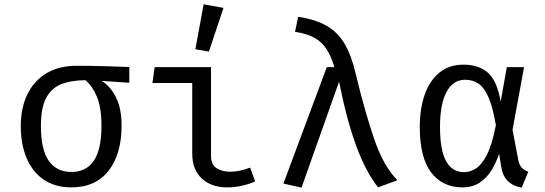

<svg xmlns="http://www.w3.org/2000/svg" viewBox="-20 -848 2502 881"><path d="M331.8 -546.2Q390.3 -546.2 456.7 -544.4Q523.1 -542.6 573.3 -540.5V-468.2L446.2 -476.9Q485.1 -453.8 511.5 -402.6Q537.9 -351.3 537.9 -272.3Q537.9 -141 478.2 -64.6Q418.5 11.8 307.7 11.8Q233.3 11.8 181.5 -23.1Q129.7 -57.9 102.6 -121.3Q75.4 -184.6 75.4 -269.7Q75.4 -352.8 105.6 -415.1Q135.9 -477.4 193.1 -511.8Q250.3 -546.2 331.8 -546.2ZM167.7 -269.7Q167.7 -162.6 203.3 -110.8Q239 -59 307.7 -59Q375.9 -59 410.8 -110.8Q445.6 -162.6 445.6 -270.8Q445.6 -353.8 424.9 -403.6Q404.1 -453.3 372.3 -480Q312.3 -480 266.2 -463.8Q220 -447.7 193.8 -402.3Q167.7 -356.9 167.7 -269.7Z M862.1 -467.2H679.5L689.7 -540H948.2V-133.3Q948.2 -93.3 973.1 -76.7Q997.9 -60 1037.4 -60Q1059 -60 1082.3 -65.1Q1105.6 -70.3 1127.7 -79L1150.8 -15.9Q1132.8 -6.2 1096.2 2.8Q1059.5 11.8 1022.6 11.8Q949.7 11.8 905.9 -29Q862.1 -69.7 862.1 -143.1ZM914.4 -828.2 1005.6 -811.8 938.5 -611.3 876.4 -622.1Z M1479.5 -540H1514.4Q1500 -588.2 1479.5 -621Q1459 -653.8 1424.6 -673.6Q1390.3 -693.3 1333.8 -702.1L1348.2 -770.8Q1427.7 -759 1478.7 -729.7Q1529.7 -700.5 1561 -647.4Q1592.3 -594.4 1611.8 -511.3Q1655.4 -329.7 1698.2 -206.7Q1741 -83.6 1803.6 -21L1714.9 11.8Q1658.5 -59 1614.4 -179Q1570.3 -299 1535.9 -473.3L1363.6 12.8L1280.5 -5.6Z M2107.7 -551.3Q2176.4 -551.3 2218.5 -514.6Q2260.5 -477.9 2277.4 -382.1L2305.6 -540H2384.6L2331.8 -252.3L2358.5 -112.3Q2363.1 -90.8 2373.6 -79.2Q2384.1 -67.7 2404.1 -60L2373.8 12.8Q2335.4 6.7 2310.8 -16.7Q2286.2 -40 2279.5 -84.6L2270.3 -142.6Q2256.4 -101 2234.6 -65.9Q2212.8 -30.8 2180.3 -9.5Q2147.7 11.8 2102.1 11.8Q2010.3 11.8 1958.2 -56.9Q1906.2 -125.6 1906.2 -265.1Q1906.2 -348.7 1928.7 -413.3Q1951.3 -477.9 1995.9 -514.6Q2040.5 -551.3 2107.7 -551.3ZM2114.4 -482.1Q2059 -482.1 2029 -426.4Q1999 -370.8 1999 -265.1Q1999 -158.5 2027.2 -108.2Q2055.4 -57.9 2110.3 -57.9Q2135.4 -57.9 2162.3 -74.1Q2189.2 -90.3 2213.6 -136.7Q2237.9 -183.1 2255.4 -273.8Q2241 -356.9 2221.3 -402.1Q2201.5 -447.2 2174.9 -464.6Q2148.2 -482.1 2114.4 -482.1Z"/></svg>

Font: FiraCode Nerd Font
Style: Regular
Weight: 400
Designer: Carrois Corporate, Edenspiekermann AG, Nikita Prokopov
Foundry: Carrois Corporate, Edenspiekermann AG, Nikita Prokopov
Version: Version 6.002;Nerd Fonts 2.1.0